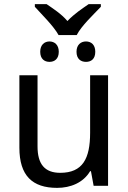

<svg xmlns="http://www.w3.org/2000/svg" viewBox="-20 -901 623 931"><path d="M264 -731H352C375 -776 433 -830 469 -868V-881H410C377 -858 341 -835 307 -799C276 -835 239 -858 206 -881H149V-868C183 -830 239 -776 264 -731ZM220 -601C244 -601 265 -615 265 -650C265 -684 244 -700 220 -700C196 -700 175 -684 175 -650C175 -615 196 -601 220 -601ZM397 -601C422 -601 442 -615 442 -650C442 -684 422 -700 397 -700C372 -700 351 -684 351 -650C351 -615 372 -601 397 -601ZM504 -536H417V-257C417 -132 381 -63 272 -63C197 -63 162 -105 162 -191V-536H74V-185C74 -49 137 10 257 10C322 10 384 -15 417 -71H421L434 0H504Z"/></svg>

Font: Noto Sans Thai
Style: Regular
Weight: 400
Designer: Monotype Design Team
Foundry: Monotype Imaging Inc.
Version: Version 1.901